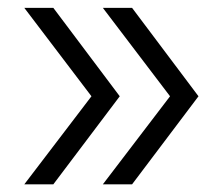

<svg xmlns="http://www.w3.org/2000/svg" viewBox="-20 -570 573 494"><path d="M117.2 -95.7H42.5L215.3 -322.3L42.5 -549.8H117.2L288.1 -322.3ZM319.8 -95.7H244.6L417.5 -322.3L244.6 -549.8H319.8L490.7 -322.3Z"/></svg>

Font: Giphurs Light
Style: Regular
Weight: 300
Version: Version 0.920; ttfautohint (v1.8.4.7-5d5b)